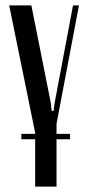

<svg xmlns="http://www.w3.org/2000/svg" viewBox="-20 -515 325 710"><path d="M189 -57V175H110V-24L14 -495H96L168 -134L171 -105H178L182 -134L250 -495H272ZM59 -20H239V0H59Z"/></svg>

Font: Moniqa SemBd Narrow Heading
Style: Regular
Weight: 600
Width: 4
Designer: Rajesh Rajput
Foundry: Rajesh Rajput
Version: Version 1.000